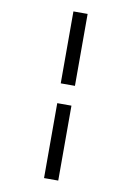

<svg xmlns="http://www.w3.org/2000/svg" viewBox="-97 -818 694 1012"><g transform="rotate(10 250.0 -312.0)"><path d="M212 134V-267H288V134ZM212 -758H288V-373H212Z"/></g></svg>

Font: D2Coding
Style: Regular
Weight: 400
Monospace: yes
Designer: Yong-Rak Park; Jeong-Hwan Yoon; Sang-Min Lee;
Foundry: NHN Corporation
Version: Version 1.3.2; Build 20180524